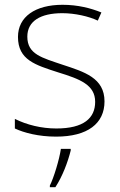

<svg xmlns="http://www.w3.org/2000/svg" viewBox="-20 -560 502 801"><path d="M416 -137C416 -235 332 -260 241 -290C156 -319 94 -333 94 -407C94 -472 149 -505 240 -505C292 -505 350 -492 388 -474L403 -508C359 -526 304 -540 241 -540C127 -540 55 -490 55 -406C55 -310 127 -289 223 -258C314 -230 377 -206 377 -135C377 -67 329 -24 215 -24C153 -24 92 -39 42 -64V-24C80 -6 141 10 214 10C346 10 416 -45 416 -137ZM275 68V61H234C228 104 204 183 188 214V221H211C241 175 263 116 275 68Z"/></svg>

Font: Noto Sans Lao ExtraLight
Style: Regular
Weight: 200
Designer: Monotype Design Team
Foundry: Monotype Imaging Inc.
Version: Version 2.003